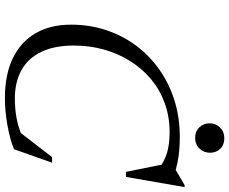

<svg xmlns="http://www.w3.org/2000/svg" viewBox="-94 -808 912 763"><g transform="rotate(90 361.5 -426.0)"><path d="M523.5 -59.5 497.5 -39.5 604 -177.5H626L572.5 -26Q531.5 -9.5 475.8 0.2Q420 10 369.5 10Q275.5 10 210.2 -21.8Q145 -53.5 111.2 -112.5Q77.5 -171.5 77.5 -252.5Q77.5 -328 99.8 -394Q122 -460 162.5 -513.5Q203 -567 258.5 -605.5Q314 -644 381 -664.5Q448 -685 523 -685Q549 -685 574.5 -683Q600 -681 625 -676Q650 -671 674.5 -662H643L715 -704H723L682.5 -471H662.5L632 -622.5L656 -598.5Q619.5 -624.5 585.8 -634.5Q552 -644.5 505 -644.5Q443.5 -644.5 390.5 -625.5Q337.5 -606.5 295.2 -571.5Q253 -536.5 222.8 -488.8Q192.5 -441 176.5 -384Q160.5 -327 160.5 -264Q160.5 -186.5 185.8 -134.2Q211 -82 258.2 -55.8Q305.5 -29.5 371.5 -29.5Q410 -29.5 447.2 -36Q484.5 -42.5 523.5 -59.5ZM527 -746Q501.5 -746 485.5 -762.8Q469.5 -779.5 469.5 -803Q469.5 -828 486.2 -845Q503 -862 529 -862Q555 -862 570.8 -845.8Q586.5 -829.5 586.5 -805.5Q586.5 -780.5 570 -763.2Q553.5 -746 527 -746Z"/></g></svg>

Font: Newsreader 24pt
Style: Italic
Weight: 400
Italic angle: -17°
Designer: Hugues Gentile
Foundry: Production Type
Version: Version 1.003